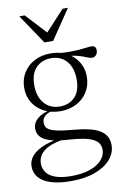

<svg xmlns="http://www.w3.org/2000/svg" viewBox="-101 -737 672 1054"><g transform="rotate(-10 235.0 -210.0)"><path d="M210 259.5Q159.5 259.5 121.2 251.5Q83 243.5 57.8 228.2Q32.5 213 20 191.5Q7.5 170 7.5 142.5Q7.5 120 19 100Q30.5 80 54 63.5Q77.5 47 113.2 35Q149 23 198 16L227.5 11.5L217 25.5Q159 33 124.5 49.2Q90 65.5 75.2 87.8Q60.5 110 60.5 136Q60.5 165 76.8 186.8Q93 208.5 127 220.5Q161 232.5 214.5 232.5Q274 232.5 317.2 217.8Q360.5 203 384 177.2Q407.5 151.5 407.5 119.5Q407.5 100.5 399 86Q390.5 71.5 370.5 60.5Q350.5 49.5 316.5 42.8Q282.5 36 232 33Q180.5 30 147.5 21.8Q114.5 13.5 96 1.5Q77.5 -10.5 70.2 -26Q63 -41.5 63 -58.5Q63 -89.5 90 -113Q117 -136.5 170 -146.5L179 -139.5Q145 -133 129.8 -118.2Q114.5 -103.5 114.5 -83Q114.5 -70 119.5 -59.5Q124.5 -49 139.8 -40.8Q155 -32.5 185.2 -26.2Q215.5 -20 266.5 -16Q319 -11.5 356 -2.5Q393 6.5 416 21Q439 35.5 449.8 56Q460.5 76.5 460.5 103.5Q460.5 146 430.2 181.5Q400 217 343.8 238.2Q287.5 259.5 210 259.5ZM217 -128.5Q166.5 -128.5 127 -149Q87.5 -169.5 65 -205.5Q42.5 -241.5 42.5 -287.5Q42.5 -335.5 65 -372.2Q87.5 -409 127.2 -429.8Q167 -450.5 217.5 -450.5Q255.5 -450.5 287.2 -438.8Q319 -427 342.5 -405.5Q366 -384 379 -355Q392 -326 392 -291Q392 -243.5 369.5 -206.8Q347 -170 307.2 -149.2Q267.5 -128.5 217 -128.5ZM219 -154.5Q270.5 -154.5 302.5 -187.5Q334.5 -220.5 334.5 -285Q334.5 -349 302.5 -386.5Q270.5 -424 215.5 -424Q164.5 -424 132 -391Q99.5 -358 99.5 -293.5Q99.5 -229.5 132 -192Q164.5 -154.5 219 -154.5ZM282 -421.5 261.5 -444Q299 -441 327.8 -441.2Q356.5 -441.5 378 -443.2Q399.5 -445 416.2 -447.2Q433 -449.5 446.5 -449.5Q458 -449.5 464.2 -443Q470.5 -436.5 470.5 -423.5Q470.5 -408.5 461.8 -398Q453 -387.5 440 -387.5Q429 -387.5 417 -392.2Q405 -397 388 -403.5Q371 -410 345.2 -415.2Q319.5 -420.5 282 -421.5ZM230 -556H210.5L325.5 -680.5H355.5L244 -515.5H195.5L84.5 -680.5H114.5Z"/></g></svg>

Font: Newsreader 16pt 16pt Light
Style: Regular
Weight: 300
Version: Version 1.003